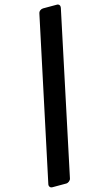

<svg xmlns="http://www.w3.org/2000/svg" viewBox="-202 -949 687 1210"><g transform="rotate(-15 141.5 -344.0)"><path d="M-20 208Q-31 208 -36.5 200.5Q-42 193 -40 183L184 -871Q186 -882 195 -889Q204 -896 215 -896H305Q315 -896 320.5 -889Q326 -882 324 -871L101 183Q99 193 89.5 200.5Q80 208 70 208Z"/></g></svg>

Font: Rubik
Style: Bold Italic
Weight: 700
Italic angle: -12°
Designer: Hubert and Fischer
Foundry: Hubert and Fischer
Version: Version 2.300;gftools[0.9.30]